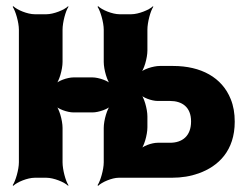

<svg xmlns="http://www.w3.org/2000/svg" viewBox="-20 -574 805 620"><path d="M182 -374V-478C182 -502 192 -539 201 -552L200 -554C188 -542 153 -528 130 -528H92C69 -528 35 -542 23 -554L21 -552C30 -539 41 -502 41 -478V-50C41 -26 30 11 21 24L23 26C35 14 69 0 92 0H130C153 0 188 14 200 26L201 24C192 11 182 -26 182 -50V-161C182 -185 171 -225 158 -237L156 -235C166 -222 198 -211 217 -211H279C298 -211 331 -222 341 -235L339 -237C326 -225 315 -185 315 -161V-50C315 -26 304 11 295 24L297 26C309 14 342 0 363 0H534C567 0 596 -5 621 -14C686 -37 738 -88 738 -181C738 -208 734 -232 725 -254C697 -324 629 -361 539 -361H496C475 -361 440 -350 430 -337L432 -335C445 -347 456 -387 456 -411V-478C456 -502 466 -539 475 -552L474 -554C462 -542 427 -528 404 -528H366C343 -528 309 -542 297 -554L295 -552C304 -539 315 -502 315 -478V-374C315 -350 326 -310 339 -298L341 -300C331 -313 298 -324 279 -324H217C198 -324 166 -313 156 -300L158 -298C171 -310 182 -350 182 -374ZM597 -182C597 -134 568 -113 529 -113H489C470 -113 439 -102 430 -89L432 -87C445 -99 456 -139 456 -163V-198C456 -222 445 -262 432 -274L430 -272C439 -259 470 -248 489 -248H529C567 -248 597 -229 597 -182Z"/></svg>

Font: Asimov
Style: EdgeExtreme
Weight: 500
Designer: Google
Version: Version 2.000980: 2014